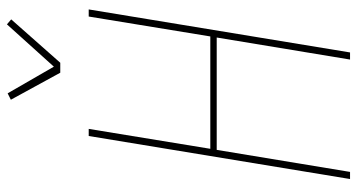

<svg xmlns="http://www.w3.org/2000/svg" viewBox="-252 -752 1005 540"><g transform="rotate(-90 250.0 -482.5)"><path d="M16 0 137 -735H157L101 -393H417L473 -735H493L372 0H352L414 -375H98L36 0ZM315 -815 239 -954 257 -963 332 -833 451 -965 465 -953 343 -815Z"/></g></svg>

Font: Iosevka Curly Thin
Style: Italic
Weight: 100
Italic angle: -9°
Monospace: yes
Designer: Belleve Invis
Foundry: Belleve Invis
Version: Version 22.1.2; ttfautohint (v1.8.4)